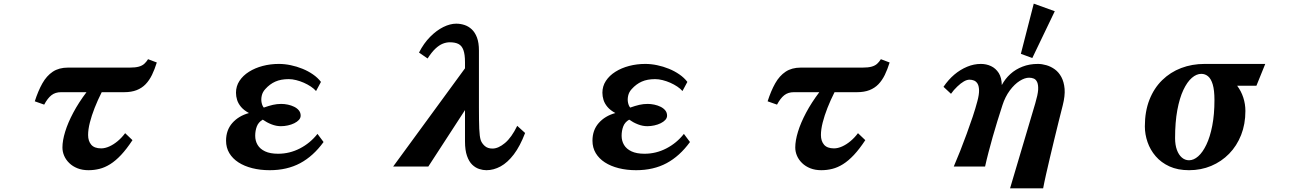

<svg xmlns="http://www.w3.org/2000/svg" viewBox="-20 -909 7040 1048"><path d="M835.9 -567.9Q824.2 -530.3 809.6 -500.2Q794.9 -470.2 774.7 -449.2Q754.4 -428.2 725.8 -417Q697.3 -405.8 657.2 -405.8H535.2Q513.2 -362.3 496.6 -320.1Q480 -277.8 470.5 -240.2Q460.9 -202.6 460.9 -171.9Q460.9 -139.2 478 -119.1Q495.1 -99.1 532.2 -99.1Q553.2 -99.1 576.7 -109.6Q600.1 -120.1 622.6 -138.9Q645 -157.7 663.1 -182.1L703.1 -144Q670.9 -95.2 640.9 -63.2Q610.8 -31.2 581.5 -12.9Q552.2 5.4 522.9 12.7Q493.7 20 462.9 20Q429.2 20 402.8 9.5Q376.5 -1 358.2 -18.8Q339.8 -36.6 330.3 -58.6Q320.8 -80.6 320.8 -104Q320.8 -141.6 335.7 -190.2Q350.6 -238.8 379.9 -293.9Q409.2 -349.1 452.1 -405.8H313Q281.7 -405.8 260.7 -389.2Q239.7 -372.6 221.2 -337.9L169.9 -356Q188 -412.6 211.2 -453.9Q234.4 -495.1 268.1 -517.6Q301.8 -540 351.1 -540H688Q719.2 -540 737.5 -545.2Q755.9 -550.3 767.3 -560.5Q778.8 -570.8 788.1 -585.9Z M1502 -560.1Q1533.7 -560.1 1566.7 -553.2Q1599.6 -546.4 1630.9 -533.7Q1662.1 -521 1688.2 -502.9Q1714.4 -484.9 1731.9 -461.9L1705.1 -412.1Q1694.3 -424.8 1676.8 -436.5Q1659.2 -448.2 1638.7 -457.3Q1618.2 -466.3 1596.7 -471.7Q1575.2 -477.1 1556.2 -477.1Q1513.2 -477.1 1482.9 -463.6Q1452.6 -450.2 1428.2 -422.9Q1413.1 -406.7 1408.7 -386.5Q1404.3 -366.2 1408 -348.6Q1411.6 -331.1 1419.9 -321.8Q1447.3 -331.5 1469.5 -336.7Q1491.7 -341.8 1515.1 -341.8Q1532.7 -341.8 1551.3 -337.9Q1569.8 -334 1585.7 -326.2Q1601.6 -318.4 1611.3 -306.4Q1621.1 -294.4 1621.1 -277.8Q1621.1 -265.1 1611.6 -254.6Q1602.1 -244.1 1586.2 -236.3Q1570.3 -228.5 1551.3 -224.4Q1532.2 -220.2 1513.2 -220.2Q1487.8 -220.2 1462.2 -230.2Q1436.5 -240.2 1414.1 -255.9Q1390.6 -242.2 1381.8 -218.8Q1373 -195.3 1373 -168Q1373 -140.1 1386.2 -117.9Q1399.4 -95.7 1427 -82.8Q1454.6 -69.8 1498 -69.8Q1561 -69.8 1617.2 -98.9Q1673.3 -127.9 1712.9 -178.2L1746.1 -133.8Q1689.9 -56.6 1618.4 -18.3Q1546.9 20 1452.1 20Q1400.9 20 1357.2 9Q1313.5 -2 1281.5 -22.7Q1249.5 -43.5 1231.7 -73.2Q1213.9 -103 1213.9 -141.1Q1213.9 -198.7 1248 -237.5Q1282.2 -276.4 1338.9 -292Q1311 -307.1 1295.7 -325.4Q1280.3 -343.8 1274.2 -363.5Q1268.1 -383.3 1268.1 -402.8Q1268.1 -438.5 1287.1 -467.5Q1306.2 -496.6 1339.1 -517.3Q1372.1 -538.1 1414.1 -549.1Q1456.1 -560.1 1502 -560.1Z M2470.2 -779.8Q2493.2 -779.8 2515.1 -772.7Q2537.1 -765.6 2554.9 -749Q2572.8 -732.4 2583.5 -704.1Q2594.2 -675.8 2594.2 -632.8V-321.8Q2594.2 -248.5 2595.9 -206.1Q2597.7 -163.6 2604 -144Q2609.9 -127 2625.7 -112.5Q2641.6 -98.1 2668 -98.1Q2700.2 -98.1 2736.3 -128.4Q2772.5 -158.7 2803.2 -222.2L2846.2 -183.1Q2818.8 -111.3 2784.7 -66.4Q2750.5 -21.5 2712.4 -0.7Q2674.3 20 2634.8 20Q2616.2 20 2595.7 13.4Q2575.2 6.8 2557.6 -10Q2540 -26.9 2529.1 -57.9Q2518.1 -88.9 2518.1 -137.2V-308.1L2317.9 0H2126L2518.1 -536.1V-569.8Q2518.1 -611.8 2509.5 -635.5Q2501 -659.2 2482.9 -668.7Q2464.8 -678.2 2435.1 -678.2Q2416 -678.2 2396.5 -670.4Q2377 -662.6 2356.4 -643.3Q2335.9 -624 2314 -589.8L2267.1 -622.1Q2293 -672.9 2327.9 -708Q2362.8 -743.2 2399.9 -761.5Q2437 -779.8 2470.2 -779.8Z M3502 -560.1Q3533.7 -560.1 3566.7 -553.2Q3599.6 -546.4 3630.9 -533.7Q3662.1 -521 3688.2 -502.9Q3714.4 -484.9 3731.9 -461.9L3705.1 -412.1Q3694.3 -424.8 3676.8 -436.5Q3659.2 -448.2 3638.7 -457.3Q3618.2 -466.3 3596.7 -471.7Q3575.2 -477.1 3556.2 -477.1Q3513.2 -477.1 3482.9 -463.6Q3452.6 -450.2 3428.2 -422.9Q3413.1 -406.7 3408.7 -386.5Q3404.3 -366.2 3408 -348.6Q3411.6 -331.1 3419.9 -321.8Q3447.3 -331.5 3469.5 -336.7Q3491.7 -341.8 3515.1 -341.8Q3532.7 -341.8 3551.3 -337.9Q3569.8 -334 3585.7 -326.2Q3601.6 -318.4 3611.3 -306.4Q3621.1 -294.4 3621.1 -277.8Q3621.1 -265.1 3611.6 -254.6Q3602.1 -244.1 3586.2 -236.3Q3570.3 -228.5 3551.3 -224.4Q3532.2 -220.2 3513.2 -220.2Q3487.8 -220.2 3462.2 -230.2Q3436.5 -240.2 3414.1 -255.9Q3390.6 -242.2 3381.8 -218.8Q3373 -195.3 3373 -168Q3373 -140.1 3386.2 -117.9Q3399.4 -95.7 3427 -82.8Q3454.6 -69.8 3498 -69.8Q3561 -69.8 3617.2 -98.9Q3673.3 -127.9 3712.9 -178.2L3746.1 -133.8Q3689.9 -56.6 3618.4 -18.3Q3546.9 20 3452.1 20Q3400.9 20 3357.2 9Q3313.5 -2 3281.5 -22.7Q3249.5 -43.5 3231.7 -73.2Q3213.9 -103 3213.9 -141.1Q3213.9 -198.7 3248 -237.5Q3282.2 -276.4 3338.9 -292Q3311 -307.1 3295.7 -325.4Q3280.3 -343.8 3274.2 -363.5Q3268.1 -383.3 3268.1 -402.8Q3268.1 -438.5 3287.1 -467.5Q3306.2 -496.6 3339.1 -517.3Q3372.1 -538.1 3414.1 -549.1Q3456.1 -560.1 3502 -560.1Z M4835.9 -567.9Q4824.2 -530.3 4809.6 -500.2Q4794.9 -470.2 4774.7 -449.2Q4754.4 -428.2 4725.8 -417Q4697.3 -405.8 4657.2 -405.8H4535.2Q4513.2 -362.3 4496.6 -320.1Q4480 -277.8 4470.5 -240.2Q4460.9 -202.6 4460.9 -171.9Q4460.9 -139.2 4478 -119.1Q4495.1 -99.1 4532.2 -99.1Q4553.2 -99.1 4576.7 -109.6Q4600.1 -120.1 4622.6 -138.9Q4645 -157.7 4663.1 -182.1L4703.1 -144Q4670.9 -95.2 4640.9 -63.2Q4610.8 -31.2 4581.5 -12.9Q4552.2 5.4 4522.9 12.7Q4493.7 20 4462.9 20Q4429.2 20 4402.8 9.5Q4376.5 -1 4358.2 -18.8Q4339.8 -36.6 4330.3 -58.6Q4320.8 -80.6 4320.8 -104Q4320.8 -141.6 4335.7 -190.2Q4350.6 -238.8 4379.9 -293.9Q4409.2 -349.1 4452.1 -405.8H4313Q4281.7 -405.8 4260.7 -389.2Q4239.7 -372.6 4221.2 -337.9L4169.9 -356Q4188 -412.6 4211.2 -453.9Q4234.4 -495.1 4268.1 -517.6Q4301.8 -540 4351.1 -540H4688Q4719.2 -540 4737.5 -545.2Q4755.9 -550.3 4767.3 -560.5Q4778.8 -570.8 4788.1 -585.9Z M5737.3 -847.7 5614.7 -592.3 5552.2 -615.2 5622.6 -889.2ZM5334 -560.1Q5363.8 -560.1 5389.4 -548.1Q5415 -536.1 5431.6 -510.3Q5447.3 -484.9 5448.2 -444.8Q5466.3 -479 5494.9 -504.9Q5523.4 -530.8 5561.5 -545.4Q5599.1 -560.1 5645 -560.1Q5667.5 -560.1 5691.9 -553Q5716.3 -545.9 5737.8 -530.3Q5759.3 -514.6 5773.4 -488.3Q5787.6 -461.9 5791 -423.8Q5793.9 -385.7 5780.8 -334Q5770.5 -293.5 5758.5 -245.4Q5746.6 -197.3 5734.4 -147Q5722.2 -96.7 5710.7 -47.9Q5699.2 1 5689.5 43.9Q5684.6 65.4 5680.7 84.2Q5676.8 103 5673.8 119.1H5493.2L5630.9 -345.2Q5644.5 -391.1 5646.5 -418Q5647.9 -445.3 5641.4 -460.2Q5634.8 -475.1 5623 -480Q5611.3 -484.9 5597.2 -484.9Q5573.7 -484.9 5545.7 -467.3Q5517.6 -449.7 5491.7 -415Q5466.3 -380.4 5451.7 -335Q5437 -289.6 5423.8 -247.1Q5410.6 -204.6 5398.4 -161.4Q5386.2 -118.2 5375.5 -77.1Q5370.1 -56.6 5365.5 -37.4Q5360.8 -18.1 5356.9 0H5186Q5203.1 -39.6 5221.2 -85.4Q5239.3 -131.3 5256.8 -179.2Q5274.4 -227.1 5289.6 -272.5Q5304.7 -317.9 5314.9 -356.9Q5324.7 -393.6 5324 -416.7Q5323.2 -439.9 5315.9 -452.1Q5308.1 -464.8 5296.4 -469.5Q5284.7 -474.1 5272 -474.1Q5244.1 -474.1 5205.1 -436.5Q5185.1 -417.5 5170.9 -397L5129.9 -435.1Q5183.1 -513.2 5259.3 -544.9Q5295.9 -560.1 5334 -560.1Z M6555.2 -560.1H6886.2L6837.9 -440.9H6732.9Q6754.9 -411.6 6766.4 -376.2Q6777.8 -340.8 6777.8 -303.2Q6777.8 -231.4 6754.4 -172.1Q6731 -112.8 6689 -69.8Q6647 -26.9 6591.1 -3.4Q6535.2 20 6470.2 20Q6408.7 20 6363.3 -0.7Q6317.9 -21.5 6288.1 -56.2Q6258.3 -90.8 6243.7 -133.3Q6229 -175.8 6229 -219.2Q6229 -300.8 6253.9 -364.3Q6278.8 -427.7 6323.5 -471.4Q6368.2 -515.1 6427.2 -537.6Q6486.3 -560.1 6555.2 -560.1ZM6537.1 -505.9Q6510.7 -505.9 6485.4 -483.9Q6460 -461.9 6439.2 -418Q6418.5 -374 6406.2 -308.1Q6394 -242.2 6394 -154.8Q6394 -118.2 6403.8 -91.1Q6413.6 -64 6430.9 -49.1Q6448.2 -34.2 6470.2 -34.2Q6495.6 -34.2 6520.3 -55.9Q6544.9 -77.6 6564.9 -119.6Q6585 -161.6 6596.9 -222.9Q6608.9 -284.2 6608.9 -362.8Q6608.9 -416.5 6599.6 -447.8Q6590.3 -479 6574.2 -492.4Q6558.1 -505.9 6537.1 -505.9Z"/></svg>

Font: BIZ UDPMincho
Style: Bold
Weight: 700
Designer: TypeBank Co., Ltd.
Foundry: Morisawa Inc.
Version: Version 1.06